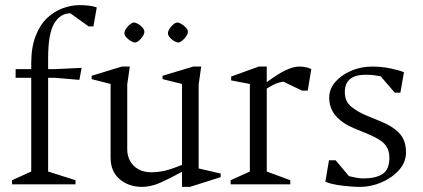

<svg xmlns="http://www.w3.org/2000/svg" viewBox="-20 -720 1651 750"><path d="M27 0V-16L102 -50V-416H41V-450H102V-472Q102 -535 119 -579Q136 -623 164 -649.5Q192 -676 225.5 -688Q259 -700 292 -700Q309 -700 326.5 -698Q344 -696 358 -691L345 -617H326L255 -668Q215 -668 191.5 -628Q168 -588 168 -493V-450H196L299 -455L290 -408L196 -416H168V-50L275 -16V0Z M535 10Q483 10 447.5 -20Q412 -50 412 -104V-392L338 -411V-424L456 -460H487L477 -390V-137Q477 -112 488 -91.5Q499 -71 520.5 -59Q542 -47 571 -47Q595 -47 621 -52.5Q647 -58 691 -76V-392L615 -411V-424L735 -460H766L756 -390V-62L842 -42V-28L722 10H691V-49Q642 -22 605.5 -6Q569 10 535 10ZM507 -554Q501 -554 491.5 -559.5Q482 -565 474 -573.5Q466 -582 466 -590Q466 -598 472.5 -608Q479 -618 488 -625Q497 -632 503 -632Q510 -632 519.5 -626.5Q529 -621 536.5 -612.5Q544 -604 544 -596Q544 -588 537.5 -578Q531 -568 522.5 -561Q514 -554 507 -554ZM676 -554Q670 -554 660.5 -559.5Q651 -565 643.5 -573.5Q636 -582 636 -590Q636 -598 642.5 -608Q649 -618 657.5 -625Q666 -632 673 -632Q679 -632 688.5 -626.5Q698 -621 706 -612.5Q714 -604 714 -596Q714 -588 707 -578Q700 -568 691.5 -561Q683 -554 676 -554Z M881 0V-16L956 -50V-392L883 -406V-421L991 -460H1022V-399Q1065 -431 1095.5 -445.5Q1126 -460 1148 -460Q1177 -460 1196 -450L1182 -366H1160L1087 -401Q1067 -398 1050.5 -390Q1034 -382 1022 -374V-50L1114 -16V0Z M1386 10Q1355 10 1315 5Q1275 0 1251 -10L1265 -94H1291L1343 -32Q1352 -30 1368 -26.5Q1384 -23 1400 -23Q1447 -23 1474 -40Q1501 -57 1501 -104Q1501 -136 1483 -156.5Q1465 -177 1414 -198L1363 -219Q1317 -238 1291.5 -267.5Q1266 -297 1266 -339Q1266 -372 1289.5 -399.5Q1313 -427 1351.5 -443.5Q1390 -460 1434 -460Q1471 -460 1504.5 -453Q1538 -446 1558 -438L1544 -358H1522L1467 -422Q1457 -424 1442.5 -426Q1428 -428 1408 -428Q1327 -428 1327 -360Q1327 -323 1353 -302.5Q1379 -282 1413 -268L1462 -248Q1511 -229 1538.5 -201Q1566 -173 1566 -125Q1566 -86 1538.5 -55.5Q1511 -25 1470 -7.5Q1429 10 1386 10Z"/></svg>

Font: Ancizar Serif Light
Style: Regular
Weight: 300
Designer: Cesar Puertas, Viviana Monsalve, Julian Moncada, Julian Prieto, Jose Castro, Felipe Aragon, Mariel Hernandez, Sara Alarc
Version: Version 8.100